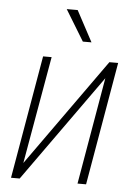

<svg xmlns="http://www.w3.org/2000/svg" viewBox="-53 -779 580 820"><g transform="rotate(5 237.0 -369.0)"><path d="M72.3 -67.4 400.9 -528.3H438.5L347.2 0H310.5L389.6 -458.5L62.5 0H25.4L116.7 -528.3H153.3ZM246.6 -738.3 317.4 -606H280.3L199.7 -738.3Z"/></g></svg>

Font: Roboto Condensed ExtraLight
Style: Italic
Weight: 250
Italic angle: -12°
Designer: Christian Robertson
Foundry: Google
Version: Version 3.008; 2023